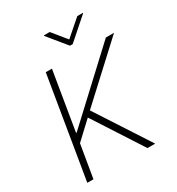

<svg xmlns="http://www.w3.org/2000/svg" viewBox="-215 -1065 1103 1198"><g transform="rotate(-30 336.0 -466.0)"><path d="M59.7 0 180.4 -727.3H224.8L154.8 -305H159.4L613.3 -727.3H672.2L299.7 -383.2L548.7 0H493.3L266 -351.2L143.8 -236.9L104 0ZM327.1 -932.2 409.4 -831 525.9 -932.2H566.8L565.3 -928.6L413.7 -795.1H393.8L284.8 -928.6L286.2 -932.2Z"/></g></svg>

Font: Inter UI Extra Light
Style: Italic
Weight: 200
Italic angle: -9.39999°
Designer: Rasmus Andersson
Foundry: rsms
Version: 3.2;8d6f07862